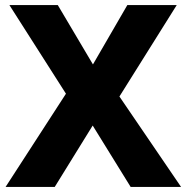

<svg xmlns="http://www.w3.org/2000/svg" viewBox="-20 -734 734 754"><path d="M691 0H493L344 -241L195 0H2L239 -366L17 -714H207L345 -481L480 -714H674L449 -355Z"/></svg>

Font: Noto Sans Khmer UI ExtraBold
Style: Regular
Weight: 800
Designer: Danh Hong and the Monotype Design Team
Foundry: Monotype Imaging Inc.
Version: Version 2.002; ttfautohint (v1.8.4.7-5d5b)